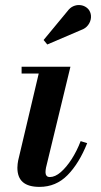

<svg xmlns="http://www.w3.org/2000/svg" viewBox="-20 -721 394 751"><path d="M134.5 10Q91 10 69.5 -8.5Q48 -27 48 -65Q48 -72 49 -80Q50 -88 51 -93L131.5 -433.5H64.5V-460H255.5L160 -65.5Q159 -61 158.5 -56Q158 -51 158 -47Q158 -39 162 -33.8Q166 -28.5 175 -28.5Q195.5 -28.5 217.5 -47.5Q239.5 -66.5 260 -98.2Q280.5 -130 295.5 -169L321 -161Q289.5 -82 244.2 -36Q199 10 134.5 10ZM165 -547 150.5 -564.5 244 -677.5Q254 -691 266.5 -696.5Q279 -702 291.2 -701.2Q303.5 -700.5 313.5 -694.8Q323.5 -689 329 -680.5Q337 -667.5 335.8 -651.8Q334.5 -636 324.5 -622.8Q314.5 -609.5 297 -603.5Z"/></svg>

Font: Bodoni Moda 9pt SemiBold
Style: Italic
Weight: 600
Italic angle: -13°
Designer: Owen Earl
Foundry: indestructible type
Version: Version 2.004